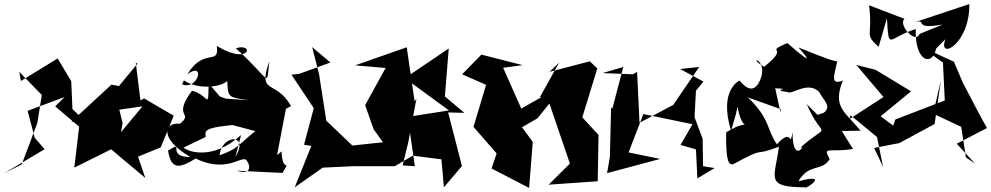

<svg xmlns="http://www.w3.org/2000/svg" viewBox="-38 -828 4883 946"><path d="M397 -218 319 -290 313 -428 246 -540 65 -429 57 -474 168 -360 146 -222 69 -18 -18 26 182 -93 133 -149 98 -282 280 -350 234 -304 352 -204 328 -2 547 -111 566 -222 541 -324 517 -283 664 -304 497 -103 678 49 642 -56 754 -102 818 -258 672 -343 654 -333 631 -519 639 -514 548 -404 511 -411 314 -229Z M1327 -64 1371 -292 1396 -305C1322 -439 1229 -356 1289 -526C1273 -391 1301 -431 1124 -590C1218 -620 1194 -501 1030 -602C1044 -500 969 -598 885 -462C975 -528 940 -383 859 -412L868 -432C958 -370 1124 -413 1080 -457C1087 -346 1074 -350 1191 -334L1074 -342L1045 -353L990 -417C987 -279 993 -360 908 -381C808 -247 920 -275 848 -218C775 -228 740 -149 900 -54C774 -56 879 -142 790 -86C805 10 847 2 926 -47C1102 38 1170 -92 1183 -22C1166 -65 1236 46 1127 13L1354 24C1399 -55 1355 37 1349 -82ZM975 -153C976 -182 947 -201 1168 -217L1085 -218L1220 -182C1131 -111 1137 -96 1044 -63C1054 -166 1193 -172 1122 -56L1150 -163C1005 -31 880 -85 867 -101Z M1590 -520 1436 -464 1398 -460 1508 -295 1460 -115 1496 -109 1414 95 1552 -2 1700 -9H1907L1996 -61L2137 -43L2149 95L2238 -10L2170 -274L2250 -272L2154 -353L2173 -589L1976 -456L1966 -436L2174 -284L1971 -252L2006 -9L1946 -13L1974 -129L2014 -343L2005 -328L1966 -595L1712 -506L1862 -493L1761 -310L1803 -191L1849 -127L1698 -111L1544 -258L1570 -231L1534 -463L1500 -596Z M2717 -520 2622 -349 2631 -350 2396 -217 2549 -251 2441 -494 2537 -507 2334 -559 2239 -462 2357 -410 2295 -203 2409 -72 2384 2 2569 98 2587 -129 2534 -201 2610 -245 2669 -318 2770 -22 2665 82 2907 65 2911 -163 2809 -274 2821 -217 2905 -491 2868 -526 2670 -474Z M3483 0 3426 -9 3424 -144 3384 -251 3391 -381 3428 -426 3313 -488 3407 -498 3279 -311 3113 -223 3101 -474 3081 -462 2931 -468 3033 -498 2979 -292 2973 -300 2967 -55 2953 25 3215 -45 3059 -77 3132 -266 3374 -216 3315 -114 3391 -92 3398 51Z M3587 -262 3596 -302C3626 -133 3693 -271 3540 -176C3537 -25 3555 -17 3573 -18C3750 -114 3657 -51 3800 -105C3779 52 3729 94 3931 95C3918 111 4065 21 3896 65C3949 -26 4010 20 4050 -44C4014 -110 4045 -75 4165 -94C4049 -272 4070 -285 4062 -182L4202 -184C4128 -276 4061 -299 4115 -431C4056 -410 4068 -443 4087 -525C4041 -533 3937 -579 3896 -594C3896 -594 4017 -462 3841 -616C3718 -562 3864 -608 3727 -499C3625 -558 3771 -539 3694 -407C3715 -488 3696 -320 3606 -431C3605 -431 3502 -385 3564 -184ZM3990 -262 3937 -315C4019 -123 4061 -239 3900 -96C3944 -132 3866 -8 3867 -177C3851 -90 3869 -207 3790 -117C3738 -191 3759 -240 3647 -348L3809 -290C3814 -230 3782 -397 3781 -393C3878 -389 3749 -387 3844 -374C3866 -361 3944 -431 3999 -374C4015 -338 4064 -304 4020 -272Z M4608 -520 4617 -333 4373 -239 4363 -209 4301 -255 4451 -378 4276 -484 4181 -508 4315 -350 4147 -241 4153 -260 4283 -153 4313 -6 4269 -99 4393 -123 4567 -217 4598 -433 4560 -268 4698 -203 4721 -53 4766 -22 4676 -120 4825 -197C4783 -271 4745 -347 4705 -423L4662 -524L4494 -601ZM4493 -661C4471 -608 4385 -710 4419 -735L4244 -802C4264 -647 4217 -664 4291 -597L4332 -738C4342 -572 4336 -642 4474 -685C4469 -519 4557 -501 4574 -588L4620 -635C4580 -528 4741 -608 4738 -808L4459 -715C4546 -743 4443 -679 4607 -707Z"/></svg>

Font: Asimov Silicon
Style: Regular
Weight: 400
Designer: Google
Version: Version 2.000980; 2014